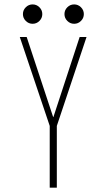

<svg xmlns="http://www.w3.org/2000/svg" viewBox="-20 -872 490 892"><path d="M163.2 -774.8Q150 -761.5 131.5 -761.5Q113 -761.5 99.8 -774.8Q86.5 -788 86.5 -806.5Q86.5 -825 99.8 -838.2Q113 -851.5 131.5 -851.5Q150 -851.5 163.2 -838.2Q176.5 -825 176.5 -806.5Q176.5 -788 163.2 -774.8ZM356.2 -774.8Q343 -761.5 324.5 -761.5Q306 -761.5 292.8 -774.8Q279.5 -788 279.5 -806.5Q279.5 -825 292.8 -838.2Q306 -851.5 324.5 -851.5Q343 -851.5 356.2 -838.2Q369.5 -825 369.5 -806.5Q369.5 -788 356.2 -774.8ZM211 0V-287L72 -700H104L227 -328H228L350 -700H382L244 -287V0Z"/></svg>

Font: League Mono Condensed Thin
Style: Regular
Weight: 100
Width: 1
Designer: Tyler Finck
Foundry: The League of Moveable Type / Tyler Finck
Version: Version 2.210